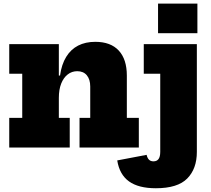

<svg xmlns="http://www.w3.org/2000/svg" viewBox="-20 -806 1153 1049"><path d="M301.5 -162H361V0H30.5V-162H101.5V-403H30.5V-565H301.5ZM473 -162V-333.5Q473 -372 454.5 -394.5Q436 -417 402 -417Q372.5 -417 349.8 -399.2Q327 -381.5 314.2 -349Q301.5 -316.5 301.5 -271L272 -393.5H308Q316.5 -454.5 341.8 -495.5Q367 -536.5 407 -557Q447 -577.5 500.5 -577.5Q584.5 -577.5 628.8 -529.8Q673 -482 673 -393V-162H738.5V0H414.5V-162ZM765.5 -565H1055.5V24Q1055.5 116 1003 169.2Q950.5 222.5 831.5 222.5Q737 222.5 685 185.2Q633 148 620.5 70.5L781 40Q785 57.5 794 66.5Q803 75.5 818.5 75.5Q837 75.5 846.2 62.8Q855.5 50 855.5 24V-403H765.5ZM843.5 -786.5H1058.5V-624.5H843.5Z"/></svg>

Font: Hepta Slab ExtraLight ExtraBold
Style: Regular
Weight: 800
Version: Version 1.102